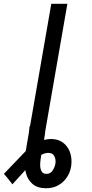

<svg xmlns="http://www.w3.org/2000/svg" viewBox="-78 -770 479 1003"><path d="M76.7 -110.8Q85 -110.4 93.3 -110.4Q101.6 -110.4 110.1 -110.4Q118.7 -110.4 127 -110.6Q135.3 -110.8 143.8 -111.1Q152.3 -111.3 160.6 -111.3Q159.7 -92.3 157.2 -73Q154.8 -53.7 151.4 -34.4Q147.9 -15.1 144 3.9Q140.1 22.9 137 42.2Q133.8 61.5 132.3 80.6Q130.9 92.8 132.8 106.2Q134.8 119.6 142.3 129.2Q149.9 138.7 166 138.2Q187 137.7 198.5 118.4Q210 99.1 211.9 81.1Q213.9 62.5 206.3 46.4Q198.7 30.3 178.2 28.8Q154.8 27.3 132.6 42.5Q110.4 57.6 91.6 78.1Q72.8 98.6 58.6 113.8L-13.2 192.9Q-18.6 186 -23.9 179Q-29.3 171.9 -34.9 165Q-40.5 158.2 -46.1 151.4Q-51.8 144.5 -57.6 138.2L54.2 21.5Q81.5 -3.9 117.2 -24.2Q152.8 -44.4 191.4 -43.9Q226.6 -43 250.2 -25.6Q273.9 -8.3 285.4 19.8Q296.9 47.9 295.4 81.1Q293.9 118.2 276.4 148.4Q258.8 178.7 229.2 196.3Q199.7 213.9 161.6 213.4Q117.2 212.9 91.8 190.9Q66.4 168.9 57.4 134Q48.3 99.1 51.3 60.1Q52.7 43 55.4 25.9Q58.1 8.8 61.3 -8.3Q64.5 -25.4 67.4 -42.5Q70.3 -59.6 72.8 -76.7Q75.2 -93.8 76.7 -110.8ZM273.9 -750 143.6 0H59.6L189.9 -750Z"/></svg>

Font: Roboto Condensed
Style: Italic
Weight: 400
Italic angle: -12°
Designer: Christian Robertson
Foundry: Google
Version: Version 3.0